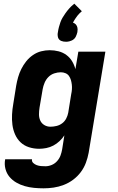

<svg xmlns="http://www.w3.org/2000/svg" viewBox="-20 -801 640 1044"><path d="M217 223Q191 223 165 220.5Q139 218 114.5 211Q90 204 68.5 191.5Q47 179 31.5 160.5Q16 142 9.5 117Q3 92 8 66V65H154Q152 77 160.5 85Q169 93 180 97Q191 101 203 102Q215 103 227 103Q244 103 261 96Q278 89 290.5 75Q303 61 309 44.5Q315 28 318 11L330 -65Q319 -48 303.5 -33.5Q288 -19 270 -9.5Q252 0 232 4Q212 8 193 8Q164 8 137.5 -0.5Q111 -9 92 -27Q73 -45 62 -70Q51 -95 47.5 -122.5Q44 -150 45.5 -178.5Q47 -207 52 -235L68 -335Q72 -358 78.5 -381Q85 -404 96 -426Q107 -448 122.5 -467.5Q138 -487 159 -501.5Q180 -516 203.5 -522Q227 -528 250 -528Q275 -528 298.5 -522Q322 -516 341 -502Q360 -488 372 -468Q384 -448 390 -425L406 -520H553L462 30Q457 57 447 84Q437 111 419.5 134.5Q402 158 378 176Q354 194 326.5 204.5Q299 215 271.5 219Q244 223 217 223ZM254 -112Q270 -112 287 -116Q304 -120 318 -130.5Q332 -141 340 -156.5Q348 -172 351 -188L367 -288Q370 -301 371 -314.5Q372 -328 370.5 -341Q369 -354 365.5 -366Q362 -378 355 -388Q348 -398 336 -403Q324 -408 311 -408Q293 -408 275 -402Q257 -396 243.5 -382.5Q230 -369 222.5 -351Q215 -333 212 -316L195 -216Q192 -197 192 -179Q192 -161 199 -145.5Q206 -130 221 -121Q236 -112 254 -112ZM339 -574Q332 -574 325.5 -575Q319 -576 313 -578.5Q307 -581 302.5 -585.5Q298 -590 296 -596Q294 -602 293.5 -609.5Q293 -617 294 -621L295 -627Q297 -641 300.5 -654Q304 -667 308.5 -680Q313 -693 320.5 -705.5Q328 -718 336.5 -730Q345 -742 356 -754.5Q367 -767 375 -773L384 -781L425 -740Q418 -734 412 -728Q406 -722 400.5 -715Q395 -708 389.5 -699.5Q384 -691 381 -686L377 -677Q382 -676 386 -673.5Q390 -671 393 -667.5Q396 -664 398 -659.5Q400 -655 401 -650.5Q402 -646 402 -640Q402 -634 401 -631V-627Q399 -620 397 -613.5Q395 -607 391.5 -600.5Q388 -594 382.5 -589Q377 -584 370.5 -581Q364 -578 356.5 -576Q349 -574 344 -574Z"/></svg>

Font: Iosevka Aile Heavy
Style: Italic
Weight: 900
Italic angle: -9°
Designer: Belleve Invis
Foundry: Belleve Invis
Version: Version 31.1.0; ttfautohint (v1.8.4)